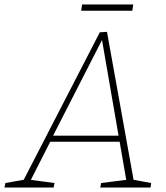

<svg xmlns="http://www.w3.org/2000/svg" viewBox="-55 -836 739 856"><path d="M542 -26 532 -36 619 -20 616 0H392L396 -20L514 -35L509 -27L477 -212L484 -204H161L173 -212L79 -27L75 -35L188 -20L184 0H-35L-31 -20L59 -36L47 -27L390 -692L422 -694ZM178 -224 174 -231H481L475 -223L398 -668H405ZM539 -816 535 -788H307L311 -816Z"/></svg>

Font: Bitter Thin ExtraLight
Style: Italic
Weight: 250
Italic angle: -9°
Version: Version 2.002